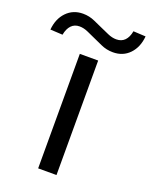

<svg xmlns="http://www.w3.org/2000/svg" viewBox="-250 -1022 870 1111"><g transform="rotate(20 184.5 -467.0)"><path d="M127 0V-705H240V0ZM-5 -775 -81 -779Q-75 -847 -35 -888.5Q5 -930 66 -930Q105 -930 140 -914Q175 -898 198 -888Q216 -880 243 -868Q270 -856 296 -856Q328 -856 347.5 -876Q367 -896 374 -934L450 -930Q444 -862 404.5 -820.5Q365 -779 303 -779Q263 -779 228.5 -795Q194 -811 173 -820Q153 -829 125.5 -841.5Q98 -854 72 -854Q41 -854 21.5 -833.5Q2 -813 -5 -775Z"/></g></svg>

Font: Nunito Sans 7pt Expanded Medium
Style: Regular
Weight: 500
Width: 7
Designer: Vernon Adams
Foundry: Vernon Adams
Version: Version 3.101;gftools[0.9.27]